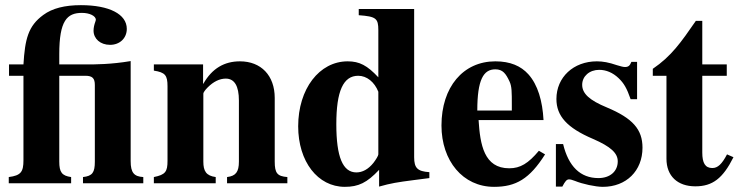

<svg xmlns="http://www.w3.org/2000/svg" viewBox="-20 -711 2867 745"><path d="M536 0V-24C500 -26 487 -41 487 -86V-474C410 -461 349 -461 314 -461H210V-501C210 -631 240 -661 298 -661C328 -661 352 -649 352 -634C352 -634 351 -630 350 -627C346 -616 343 -604 343 -592C343 -561 369 -537 407 -537C445 -537 472 -563 472 -599C472 -656 404 -691 294 -691C232 -691 183 -679 148 -653C89 -610 77 -559 71 -461H15V-417H71V-89C71 -44 61 -30 14 -24V0H256V-24C220 -29 210 -43 210 -84V-417H311C339 -417 348 -407 348 -381V-84C348 -42 339 -28 302 -24V0Z M1095 0V-24C1056 -27 1046 -39 1046 -84V-331C1046 -418 993 -473 911 -473C851 -473 803 -446 769 -386H768V-461H577V-437C621 -430 630 -419 630 -376V-87C630 -45 622 -33 577 -24V0H817V-24C780 -29 769 -47 769 -84V-348C769 -352 776 -362 786 -372C808 -394 832 -406 856 -406C890 -406 907 -377 907 -321V-84C907 -44 895 -28 861 -24V0Z M1646 -20V-43C1600 -46 1587 -59 1587 -101V-676H1372V-652C1439 -647 1448 -640 1448 -594V-411C1405 -457 1375 -473 1329 -473C1219 -473 1137 -366 1137 -221C1137 -84 1213 14 1318 14C1371 14 1404 -2 1451 -52V13C1497 0 1522 -4 1584 -12ZM1448 -112C1448 -107 1439 -92 1429 -79C1409 -54 1386 -42 1363 -42C1310 -42 1285 -102 1285 -229C1285 -358 1312 -417 1370 -417C1403 -417 1433 -393 1448 -355Z M2071 -126C2030 -77 1999 -58 1956 -58C1858 -58 1843 -150 1837 -245H2089C2085 -319 2067 -382 2030 -423C2001 -455 1960 -473 1902 -473C1777 -473 1693 -373 1693 -224C1693 -87 1776 14 1897 14C1982 14 2035 -17 2095 -112ZM1966 -282H1832C1832 -402 1856 -442 1902 -442C1931 -442 1943 -425 1957 -395C1966 -376 1966 -355 1966 -303Z M2452 -326V-471H2430C2424 -456 2418 -451 2405 -451C2399 -451 2390 -453 2374 -458C2342 -469 2319 -473 2296 -473C2205 -473 2139 -411 2139 -327C2139 -261 2180 -215 2281 -172C2350 -142 2377 -117 2377 -85C2377 -46 2347 -20 2302 -20C2232 -20 2186 -65 2165 -152H2137V13H2162C2173 -8 2179 -15 2188 -15C2193 -15 2201 -13 2211 -9C2240 3 2291 14 2319 14C2410 14 2473 -48 2473 -138C2473 -209 2435 -252 2335 -294C2267 -322 2239 -348 2239 -382C2239 -415 2267 -440 2305 -440C2332 -440 2358 -429 2380 -408C2401 -388 2412 -369 2427 -326Z M2801 -112C2781 -74 2765 -59 2744 -59C2716 -59 2705 -79 2705 -119V-417H2800V-461H2705V-630H2680C2622 -546 2585 -493 2513 -444V-417H2566V-95C2566 -28 2609 12 2678 12C2745 12 2785 -19 2826 -101Z"/></svg>

Font: XITS
Style: Bold
Weight: 700
Designer: MicroPress Inc., with final additions and corrections provided by Coen Hoffman, Elsevier (retired)
Version: Version 1.107